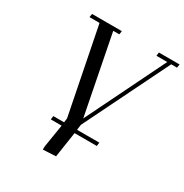

<svg xmlns="http://www.w3.org/2000/svg" viewBox="-199 -858 1154 1204"><g transform="rotate(30 377.5 -256.5)"><path d="M117.2 -676.8 121.1 -702.1H336.9L333 -676.8H289.1L400.9 -106.9L680.2 -676.8H602.1L605 -702.1H754.9L751 -676.8H709L408.2 -64.9L402.8 -25.9H564L561 0H399.9L372.1 184.1L278.8 189L279.8 163.1L306.2 0H228L231 -25.9H309.1L313 -56.2L189.9 -676.8Z"/></g></svg>

Font: Dehuti
Style: Bold-Italic
Weight: 700
Version: Version 1.2